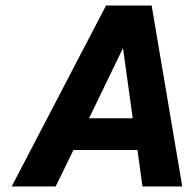

<svg xmlns="http://www.w3.org/2000/svg" viewBox="-20 -670 697 690"><path d="M635 0H492L474 -131H244L180 0H22L361 -650H525ZM422 -497 300 -245H457Z"/></svg>

Font: Overused Grotesk
Style: Bold Italic
Weight: 700
Italic angle: -10°
Version: Version 0.003